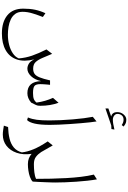

<svg xmlns="http://www.w3.org/2000/svg" viewBox="320 -1410 1367 2048"><g transform="rotate(90 1004.0 -386.5)"><path d="M974.6 5.4Q851.1 5.4 845.7 -140.6Q830.6 -72.8 793 -33.7Q755.4 5.4 713.4 5.4Q685.5 5.4 658.9 -10.7Q632.3 -26.9 613.8 -67.9Q641.1 41.5 614.5 118.7Q587.9 195.8 516.4 236.6Q444.8 277.3 336.9 277.3Q214.4 277.3 143.6 219.2Q72.8 161.1 72.8 49.8Q72.8 -22 84.7 -77.9Q96.7 -133.8 121.6 -187L161.6 -159.7Q142.6 -110.8 124.5 -53.5Q106.4 3.9 106.4 56.6Q106.4 104.5 128.9 135Q151.4 165.5 187.5 182.6Q223.6 199.7 266.6 206.5Q309.6 213.4 350.6 213.4Q405.8 213.4 457.8 200.2Q509.8 187 548.8 160.9Q587.9 134.8 603.5 97.2Q597.7 24.4 574.5 -43.5Q551.3 -111.3 507.8 -198.2L554.7 -258.8L596.7 -159.2Q616.7 -111.3 641.4 -83.7Q666 -56.2 712.9 -56.2Q746.6 -56.2 768.3 -71.3Q790 -86.4 805.9 -125.5Q821.8 -164.6 837.9 -236.3H885.3Q883.8 -225.6 882.1 -206.3Q880.4 -187 879.2 -166.7Q877.9 -146.5 877.9 -132.8Q877.9 -86.4 897 -70.6Q916 -54.7 972.2 -54.7Q1014.2 -54.7 1036.1 -63Q1058.1 -71.3 1074.7 -92.3Q1067.9 -140.6 1055.2 -184.3Q1042.5 -228 1024.4 -267.6L1076.7 -327.1Q1108.9 -238.8 1108.9 -132.8Q1108.9 -118.2 1107.2 -107.9Q1105.5 -97.7 1098.4 -82Q1091.3 -66.4 1075.2 -35.2Q1028.3 5.4 974.6 5.4Z M1275.9 -732.4Q1280.3 -708 1285.2 -663.3Q1290 -618.7 1294.9 -562.7Q1299.8 -506.8 1303.7 -447Q1307.6 -387.2 1310.1 -331.8Q1312.5 -276.4 1312.5 -233.9Q1312.5 -133.3 1299.1 -73.7Q1285.6 -14.2 1261.2 8.8L1233.4 -0.5Q1251.5 -43.9 1258.3 -95.7Q1265.1 -147.5 1265.1 -228.5Q1265.1 -286.6 1262.2 -350.8Q1259.3 -415 1253.9 -478.5Q1248.5 -542 1241.5 -597.4Q1234.4 -652.8 1226.6 -692.4ZM1195.3 -955.6Q1195.3 -934.6 1213.9 -920.4Q1232.4 -906.2 1256.8 -906.2Q1294.9 -906.2 1362.3 -922.9L1356.9 -891.1L1318.8 -889.2L1137.2 -827.1V-858.4L1223.1 -888.2Q1199.2 -894 1187.7 -910.9Q1176.3 -927.7 1176.3 -951.7Q1176.3 -992.2 1201.2 -1021Q1226.1 -1049.8 1256.3 -1049.8Q1275.9 -1049.8 1291.5 -1044.7Q1307.1 -1039.6 1330.1 -1021L1314.5 -1001Q1297.9 -1012.2 1284.2 -1016.4Q1270.5 -1020.5 1257.8 -1020.5Q1226.6 -1020.5 1210.9 -1001Q1195.3 -981.4 1195.3 -955.6Z M1531.7 -265.1 1602.5 -141.6Q1624 -108.4 1653.1 -86.2Q1682.1 -64 1731 -64H1731.4V0H1731Q1696.3 0 1669.7 -10.5Q1643.1 -21 1621.6 -39.6Q1634.3 50.3 1610.4 119.6Q1586.4 189 1535.6 228.3Q1484.9 267.6 1416 267.6Q1394.5 267.6 1369.1 263.9Q1343.8 260.3 1320.8 256.3L1335.4 211.4Q1404.8 209 1460.4 195.3Q1516.1 181.6 1553.7 150.1Q1591.3 118.7 1606 64Q1599.6 5.4 1572.5 -60.3Q1545.4 -126 1488.8 -211.4Z M1893.6 -736.3Q1901.9 -690.4 1908.2 -633.5Q1914.6 -576.7 1918.7 -515.9Q1922.9 -455.1 1925 -397.2Q1927.2 -339.4 1927.2 -291Q1927.2 -281.7 1926.5 -254.2Q1925.8 -226.6 1924.3 -189.7Q1922.9 -152.8 1921.1 -116Q1919.4 -79.1 1917.5 -51.3Q1899.4 -33.2 1867.9 -22Q1836.4 -10.7 1800.5 -5.4Q1764.6 0 1731.4 0Q1716.8 0 1716.8 -30.8V-33.2Q1716.8 -64 1731.4 -64Q1774.9 -64 1817.6 -68.8Q1860.4 -73.7 1888.2 -87.4Q1888.2 -164.1 1886.5 -246.3Q1884.8 -328.6 1880.1 -410.4Q1875.5 -492.2 1866.5 -567.1Q1857.4 -642.1 1842.8 -703.6Z"/></g></svg>

Font: Pinar DS1-Light
Style: Regular
Weight: 300
Designer: Amin Abedi
Version: Version 2.000